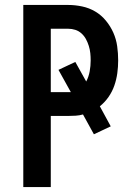

<svg xmlns="http://www.w3.org/2000/svg" viewBox="-20 -755 540 775"><path d="M74 0V-735H255Q283 -735 311.5 -729Q340 -723 364.5 -708.5Q389 -694 407.5 -671.5Q426 -649 437.5 -623Q449 -597 453 -568.5Q457 -540 457 -511Q457 -485 453.5 -459.5Q450 -434 441.5 -409.5Q433 -385 418 -363.5Q403 -342 383 -326L427 -245L359 -213L315 -293Q301 -289 285.5 -288Q270 -287 255 -287H185V0ZM185 -383H266L216 -473L284 -505L328 -426Q338 -445 342 -467Q346 -489 346 -511Q346 -526 344.5 -540.5Q343 -555 338.5 -569.5Q334 -584 327 -597Q320 -610 309 -620Q298 -630 284 -634.5Q270 -639 255 -639H185Z"/></svg>

Font: Iosevka Algr
Style: Bold
Weight: 700
Monospace: yes
Designer: Belleve Invis
Foundry: Belleve Invis
Version: Version 26.0.2; ttfautohint (v1.8.3)